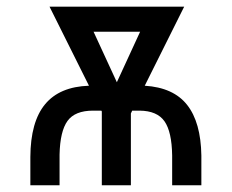

<svg xmlns="http://www.w3.org/2000/svg" viewBox="-20 -548 686 568"><path d="M325.7 -304.7 394.5 -454.1H256.8ZM575.7 0H489.3V-87.9Q488.3 -158.2 466.6 -189.2Q444.8 -220.2 393.1 -220.7H371.1L367.2 -212.4V0H281.2V-218.3L279.8 -220.7H255.4Q201.7 -220.7 179.7 -190.2Q157.7 -159.7 156.2 -90.8V0H69.8V-83.5Q70.3 -187.5 113.3 -239.5Q156.2 -291.5 243.2 -294.4L126.5 -528.3H524.9L408.2 -294.4Q493.2 -289.1 533.7 -237.5Q574.2 -186 575.7 -87.9Z"/></svg>

Font: RobotoCondensed-Regular
Style: Regular
Weight: 400
Designer: Google
Version: Version 2.001201; 2014